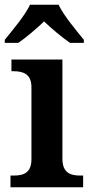

<svg xmlns="http://www.w3.org/2000/svg" viewBox="-25 -786 385 806"><path d="M-5 -619V-606H52C84 -628 130 -667 160 -696C190 -667 237 -628 269 -606H327V-619C296 -657 242 -721 221 -766H101C80 -721 26 -657 -5 -619ZM19 0H324V-49H312C270 -49 237 -61 237 -120V-536H23V-487H32C73 -487 107 -475 107 -420V-118C107 -60 74 -49 32 -49H19Z"/></svg>

Font: Noto Serif Georgian SemiBold
Style: Regular
Weight: 600
Designer: Monotype Design Team, Akaki Razmadze
Foundry: Google LLC
Version: Version 2.003